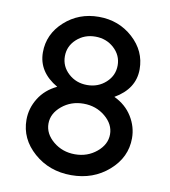

<svg xmlns="http://www.w3.org/2000/svg" viewBox="-81 -780 762 860"><g transform="rotate(10 300.0 -350.0)"><path d="M215 -588Q180 -556 180 -510Q180 -464 215 -432Q250 -400 300 -400Q350 -400 385 -432Q420 -464 420 -510Q420 -556 385 -588Q350 -620 300 -620Q250 -620 215 -588ZM520 -510Q520 -421 430 -369Q483 -344 511.5 -298Q540 -252 540 -200Q540 -113 470 -51.5Q400 10 300 10Q200 10 130 -51.5Q60 -113 60 -200Q60 -252 88.5 -298Q117 -344 170 -369Q80 -421 80 -510Q80 -593 144.5 -651.5Q209 -710 300 -710Q391 -710 455.5 -651.5Q520 -593 520 -510ZM201.5 -280.5Q160 -246 160 -200Q160 -154 201.5 -119.5Q243 -85 300 -85Q357 -85 398.5 -119.5Q440 -154 440 -200Q440 -246 398.5 -280.5Q357 -315 300 -315Q243 -315 201.5 -280.5Z"/></g></svg>

Font: Laverick
Style: Regular
Weight: 400
Designer: Daniel Pimley
Foundry: Daniel Pimley
Version: Version 1.000;PS 001.001;hotconv 1.0.56